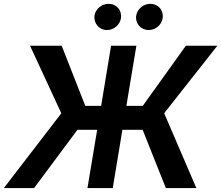

<svg xmlns="http://www.w3.org/2000/svg" viewBox="-37 -961 1131 981"><path d="M659.8 -727.3H530.5L479.8 -420.1H398.8L278.1 -727.3H116.5L276.3 -382.1L-17.4 0H137.1L358.7 -297.9H459.5L409.8 0H539.1L588.4 -297.9H691.8L810.4 0H966.3L801.8 -382.5L1073.5 -727.3H912.6L692.5 -420.1H608.7ZM446 -882.5C440 -842.3 469.5 -807.5 509.6 -807.5C545.1 -807.5 575.6 -834.5 580.6 -866.5C587.4 -908.4 559.3 -941.4 517 -941.4C484 -941.4 451.3 -916.2 446 -882.5ZM659.1 -882.5C652.3 -841.6 682.5 -807.5 722.7 -807.5C758.2 -807.5 788.7 -834.5 793.7 -866.5C800.4 -908.4 772.4 -941.4 730.1 -941.4C697.1 -941.4 665.1 -916.2 659.1 -882.5Z"/></svg>

Font: Margiela Sans Semi Bold
Style: Italic
Weight: 600
Italic angle: -9.39999°
Designer: Stefan Endress, Andreas Faust
Version: Version 1.100;FEAKit 1.0